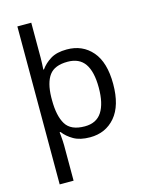

<svg xmlns="http://www.w3.org/2000/svg" viewBox="-143 -847 902 1174"><g transform="rotate(-15 307.5 -260.0)"><path d="M560 -269Q560 -132 499.5 -61Q439 10 340 10Q277 10 237 -13Q197 -36 173 -68H167Q168 -61 169.5 -45Q171 -29 172 -12Q173 5 173 16V240H85V-760H173V-536Q173 -522 172 -499.5Q171 -477 170 -464H174Q198 -498 237 -522Q276 -546 340 -546Q439 -546 499.5 -476Q560 -406 560 -269ZM469 -270Q469 -371 434 -421.5Q399 -472 325 -472Q243 -472 209 -426Q175 -380 173 -288V-269Q173 -170 205.5 -116.5Q238 -63 326 -63Q400 -63 434.5 -116.5Q469 -170 469 -270Z"/></g></svg>

Font: Noto Sans Deseret
Style: Regular
Weight: 400
Designer: Monotype Design Team
Foundry: Monotype Imaging Inc.
Version: Version 2.001; ttfautohint (v1.8.4.7-5d5b)